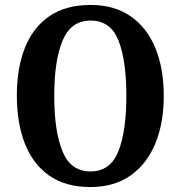

<svg xmlns="http://www.w3.org/2000/svg" viewBox="-20 -745 729 775"><path d="M345 10Q245 10 179 -36Q113 -82 80.5 -165Q48 -248 48 -359Q48 -470 80.5 -552Q113 -634 179 -679.5Q245 -725 346 -725Q441 -725 507 -679.5Q573 -634 607 -551.5Q641 -469 641 -358Q641 -247 606.5 -164.5Q572 -82 506 -36Q440 10 345 10ZM345 -53Q425 -53 457.5 -133.5Q490 -214 490 -358Q490 -502 458 -582Q426 -662 346 -662Q267 -662 233 -582Q199 -502 199 -358Q199 -214 232.5 -133.5Q266 -53 345 -53Z"/></svg>

Font: Noto Serif Khmer Condensed
Style: Bold
Weight: 700
Width: 3
Designer: Danh Hong and the Monotype Design Team
Foundry: Monotype Imaging Inc.
Version: Version 2.004; ttfautohint (v1.8.4.7-5d5b)